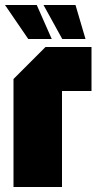

<svg xmlns="http://www.w3.org/2000/svg" viewBox="-22 -748 400 768"><path d="M32 0V-432L160 -560H344V-384H226V0ZM280 -728 320 -592H227L152 -728ZM125 -728 185 -592H91L-2 -728Z"/></svg>

Font: Tektur Condensed ExtraBold
Style: Regular
Weight: 800
Width: 3
Designer: Adam Jagosz
Foundry: Adam Jagosz
Version: Version 1.005;gftools[0.9.30]